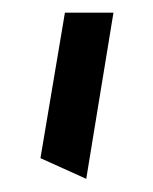

<svg xmlns="http://www.w3.org/2000/svg" viewBox="-20 -841 239 299"><path d="M114.3 -562.5 43 -594.7 81.1 -821.3H156.7Z"/></svg>

Font: Pinar Bold
Style: Regular
Weight: 700
Designer: Amin Abedi
Version: Version 3.000